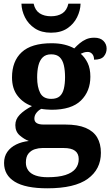

<svg xmlns="http://www.w3.org/2000/svg" viewBox="-20 -783 600 1039"><path d="M236 236Q118 236 60 200.5Q2 165 2 99Q2 64 19.5 39Q37 14 67.5 -1Q98 -16 136 -20Q110 -30 86.5 -50.5Q63 -71 63 -106Q63 -138 87 -162.5Q111 -187 153 -209Q106 -225 75.5 -264Q45 -303 45 -364Q45 -452 97.5 -500.5Q150 -549 259 -549Q298 -549 328.5 -541.5Q359 -534 382 -521Q396 -536 411.5 -549Q427 -562 446 -570.5Q465 -579 490 -579Q523 -579 540 -561.5Q557 -544 557 -520Q557 -496 542 -478Q527 -460 489 -460Q489 -480 479 -491Q469 -502 455 -502Q443 -502 434 -499Q425 -496 417 -492Q440 -472 454.5 -442Q469 -412 469 -368Q469 -289 418 -239Q367 -189 259 -189Q249 -189 230.5 -190.5Q212 -192 204 -194Q190 -188 178 -173.5Q166 -159 166 -141Q166 -125 178.5 -117Q191 -109 217 -109H334Q401 -109 443.5 -91Q486 -73 506 -39Q526 -5 526 44Q526 133 455 184.5Q384 236 236 236ZM238 176Q297 176 334 164Q371 152 388.5 130Q406 108 406 78Q406 48 386 33Q366 18 325 18H209Q189 18 168.5 24.5Q148 31 134 48Q120 65 120 97Q120 122 133.5 140Q147 158 173.5 167Q200 176 238 176ZM257 -248Q287 -248 303 -262Q319 -276 325.5 -303Q332 -330 332 -365Q332 -402 325.5 -430Q319 -458 303 -473.5Q287 -489 257 -489Q228 -489 211.5 -473Q195 -457 188 -429Q181 -401 181 -364Q181 -312 197.5 -280Q214 -248 257 -248ZM256 -606Q204 -606 168.5 -629.5Q133 -653 115 -689.5Q97 -726 96 -763H162Q170 -727 194.5 -711Q219 -695 256 -695Q293 -695 317.5 -711Q342 -727 350 -763H416Q415 -726 397 -689.5Q379 -653 344 -629.5Q309 -606 256 -606Z"/></svg>

Font: Noto Serif Hebrew
Style: Bold
Weight: 700
Version: Version 2.003